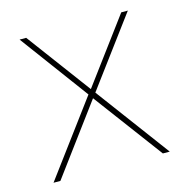

<svg xmlns="http://www.w3.org/2000/svg" viewBox="-83 -596 655 675"><g transform="rotate(-15 244.5 -258.5)"><path d="M70 -517 243 -284 416 -517H440L255 -268L454 0H429L242 -251L56 0H31L230 -268L46 -517Z"/></g></svg>

Font: Montserrat-Arabic Thin
Style: Regular
Weight: 250
Designer: Mohamed Gaber
Foundry: Kief Type Foundry
Version: Version 5.008